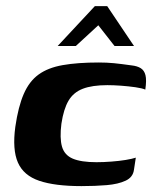

<svg xmlns="http://www.w3.org/2000/svg" viewBox="-20 -613 513 639"><path d="M251 6.4Q162.8 6.4 110.6 -11.3Q58.4 -29 39.6 -72.1Q20.7 -115.2 31 -191.1Q40.7 -258.2 59 -300.2Q77.2 -342.3 108.5 -365Q139.8 -387.7 188.8 -396.3Q237.8 -405 309 -405Q335 -405 359.1 -402.7Q383.2 -400.3 418.5 -395.3Q436.6 -393.3 448.2 -386.2Q459.9 -379.1 464.1 -363Q468.3 -346.8 463.6 -314.8Q453.2 -319.4 430.6 -322.7Q407.9 -325.9 382.8 -327.8Q357.6 -329.6 337.3 -329.6Q286.8 -329.6 255.6 -317.6Q224.3 -305.6 208 -277.8Q191.7 -250 184.4 -201.4Q178.2 -153.4 186.3 -125.1Q194.4 -96.9 222.2 -85Q250 -73.2 301.1 -73.2Q324.6 -73.2 350.4 -75.2Q376.3 -77.1 398.3 -80.7Q420.4 -84.4 432 -88.3L425.9 -48.4Q422.8 -23.2 398.2 -11.7Q373.7 -0.2 335.6 3.1Q297.5 6.4 251 6.4ZM172 -460 295.7 -592.6H336.8L425.9 -460H361.1L307.2 -528.9L232.4 -460Z"/></svg>

Font: Genos Thin
Style: Italic
Weight: 100
Italic angle: -8°
Designer: Robert E. Leuschke
Foundry: Robert E. Leuschke
Version: Version 1.010